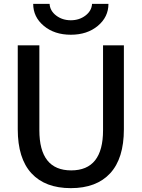

<svg xmlns="http://www.w3.org/2000/svg" viewBox="-20 -965 734 995"><path d="M152 -945H237Q239 -909 271 -884.5Q303 -860 347 -860Q391 -860 423 -884.5Q455 -909 457 -945H542Q542 -877 487 -831Q432 -785 347 -785Q262 -785 207 -831Q152 -877 152 -945ZM184 -730V-290Q184 -82 349 -82Q514 -82 514 -290V-730H622V-295Q622 -144 551 -67Q480 10 347 10Q214 10 143 -67Q72 -144 72 -295V-730Z"/></svg>

Font: Mplus 1p Medium
Style: Regular
Weight: 500
Version: Version 1.061